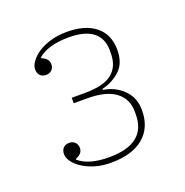

<svg xmlns="http://www.w3.org/2000/svg" viewBox="-80 -778 509 528"><g transform="rotate(-20 174.5 -514.0)"><path d="M160 -324Q134 -324 113 -330.5Q92 -337 77 -347Q62 -357 54 -368.5Q46 -380 46 -390Q46 -402 52.5 -408.5Q59 -415 70 -415Q80 -415 86.5 -408.5Q93 -402 93 -392Q93 -384 88.5 -378Q84 -372 72 -367V-365Q101 -340 160 -340Q269 -340 269 -426V-434Q269 -471 241.5 -492Q214 -513 158 -513H119V-529H157Q213 -529 237.5 -549Q262 -569 262 -607V-616Q262 -651 238.5 -669.5Q215 -688 168 -688Q107 -688 77 -662V-660Q89 -655 93.5 -649Q98 -643 98 -635Q98 -625 91.5 -618.5Q85 -612 75 -612Q64 -612 57.5 -618.5Q51 -625 51 -637Q51 -647 59.5 -659Q68 -671 83 -681Q98 -691 119.5 -697.5Q141 -704 168 -704Q222 -704 252 -679.5Q282 -655 282 -610Q282 -572 260.5 -551.5Q239 -531 207 -523V-520Q241 -515 265 -491.5Q289 -468 289 -431Q289 -380 255.5 -352Q222 -324 160 -324Z"/></g></svg>

Font: IBM Plex Serif Thin
Style: Regular
Weight: 100
Designer: Mike Abbink, Paul van der Laan, Pieter van Rosmalen
Foundry: Bold Monday
Version: Version 3.001